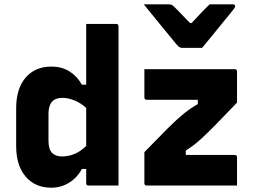

<svg xmlns="http://www.w3.org/2000/svg" viewBox="-20 -861 1190 891"><path d="M918 -639H824Q817 -639 811.5 -643Q806 -647 794 -661Q787 -670 770 -690.5Q753 -711 731 -738Q709 -765 687 -792Q665 -819 647 -841H759Q770 -841 775.5 -839Q781 -837 788 -830Q796 -822 814 -803.5Q832 -785 862 -754H869Q897 -784 916.5 -804.5Q936 -825 953 -841H1060Q1071 -841 1071 -832Q1071 -828 1068 -823.5Q1065 -819 1053 -804Q1042 -791 1023.5 -768Q1005 -745 984.5 -720Q964 -695 946 -673Q928 -651 918 -639ZM218 -552Q268 -552 303.5 -529Q339 -506 360 -468H380V-750H519Q530 -750 530 -739V0H391Q380 0 380 -11V-77H360Q338 -36 300.5 -13Q263 10 218 10Q143 10 99 -41.5Q55 -93 55 -184V-358Q55 -450 99 -501Q143 -552 218 -552ZM650 -540H1069Q1080 -540 1080 -529V-385Q1019 -321 980.5 -282Q942 -243 916 -219Q893 -198 876 -185.5Q859 -173 842 -162V-142H1069Q1080 -142 1080 -131V0H661Q650 0 650 -11V-155Q716 -223 758.5 -265.5Q801 -308 836 -336Q851 -348 866.5 -358.5Q882 -369 898 -378V-398H661Q650 -398 650 -409ZM222 -151Q238 -135 269 -135Q297 -135 325.5 -146.5Q354 -158 380 -184V-360Q355 -383 325.5 -395Q296 -407 269 -407Q205 -407 205 -333V-209Q205 -168 222 -151Z"/></svg>

Font: Recursive Sn Lnr St XBd
Style: Regular
Weight: 800
Version: Version 1.079;hotconv 1.0.112;makeotfexe 2.5.65598; ttfautoh